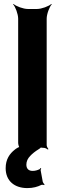

<svg xmlns="http://www.w3.org/2000/svg" viewBox="-20 -757 331 983"><path d="M9 104C9 170 55 206 120 206C150 206 173 199 191 190C195 188 203 189 206 191L208 187C205 185 200 178 199 174L188 114C188 111 190 107 191 105L188 103C186 105 184 109 181 110C172 114 161 118 147 118C126 118 115 106 115 86C115 69 122 54 135 41C145 30 160 18 178 7C181 6 191 -2 190 -4L186 -3C187 -1 201 0 204 0H205C211 0 221 5 225 9L228 6C224 2 219 -8 219 -14V-661C219 -685 233 -722 245 -735L243 -737C230 -725 193 -711 169 -711H123C99 -711 62 -725 49 -737L47 -735C59 -722 73 -685 73 -661V-25C73 -19 77 -2 81 -1L82 -5C78 -6 60 5 56 9C29 30 9 59 9 104Z"/></svg>

Font: Asimov
Style: Edge
Weight: 500
Designer: Google
Version: Version 2.000980: 2014